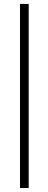

<svg xmlns="http://www.w3.org/2000/svg" viewBox="-20 -718 245 970"><path d="M125 231.9H81.1V-698.2H125Z"/></svg>

Font: Linux Libertine
Style: Regular
Weight: 400
Designer: Philipp H. Poll
Foundry: Philipp H. Poll
Version: Version 5.3.0 ; ttfautohint (v0.9)